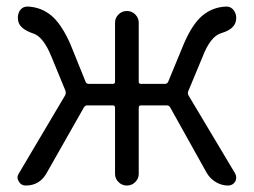

<svg xmlns="http://www.w3.org/2000/svg" viewBox="-20 -574 785 594"><path d="M562.5 -292Q559.6 -285.2 563.5 -278.3L707 -38.1Q710.9 -31.2 710.9 -25.4Q710.9 -18.6 708 -12.7Q700.2 0 685.5 0Q666 0 648.4 -10.3Q630.9 -20.5 620.1 -38.1L506.8 -241.2Q502.9 -248 496.1 -248H416Q409.2 -248 409.2 -240.2V-36.1Q409.2 -21.5 398.4 -10.7Q387.7 0 372.6 0Q357.4 0 346.7 -10.7Q335.9 -21.5 335.9 -36.1V-240.2Q335.9 -248 329.1 -248H250Q243.2 -248 239.3 -241.2L124 -38.1Q102.5 0 59.6 0Q44.9 0 38.1 -12.7Q34.2 -18.6 34.2 -24.9Q34.2 -31.2 38.1 -37.1L181.6 -279.3Q184.6 -286.1 182.6 -293L139.6 -397.5Q114.3 -460.9 82 -470.7Q41 -484.4 36.1 -509.8Q35.2 -514.6 35.2 -519.5Q35.2 -530.3 41 -541Q49.8 -553.7 64.5 -553.7Q65.4 -553.7 66.4 -553.7Q107.4 -551.8 138.7 -525.9Q169.9 -500 197.3 -438.5L245.1 -320.3Q248 -314.5 254.9 -314.5H329.1Q335.9 -314.5 335.9 -321.3V-503.9Q335.9 -518.6 346.7 -529.3Q357.4 -540 372.6 -540Q387.7 -540 398.4 -529.3Q409.2 -518.6 409.2 -503.9V-321.3Q409.2 -314.5 416 -314.5H489.3Q497.1 -314.5 500 -320.3L548.8 -438.5Q575.2 -500 606.4 -525.9Q637.7 -551.8 678.7 -553.7Q679.7 -553.7 680.7 -553.7Q695.3 -553.7 704.1 -541Q710.9 -530.3 710.9 -518.6Q710.9 -514.6 710 -509.8Q705.1 -483.4 665 -471.7Q630.9 -461.9 606.4 -397.5Z"/></svg>

Font: Gen Jyuu Gothic Normal
Style: Regular
Weight: 300
Designer: [Source Han Sans]
Ryoko NISHIZUKA  (kana & ideographs); Paul D. Hunt (Latin, Greek & Cyrillic); Wenlong ZHANG  (bopomofo
Version: Version 1.002.20150607